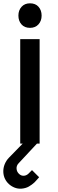

<svg xmlns="http://www.w3.org/2000/svg" viewBox="-32 -866 349 1158"><path d="M219 -772Q219 -740 200 -719Q181 -698 149 -698Q116 -698 97.5 -719Q79 -740 79 -772Q79 -804 98 -825Q117 -846 149 -846Q182 -846 200.5 -825Q219 -804 219 -772ZM207 0H191L80 119Q73 126 70 135Q67 144 68 152Q69 169 82 182Q95 195 112 194Q127 193 139 182L145 176Q148 173 152 169Q156 165 161 160L204 203Q193 215 189 220Q185 225 176 234Q161 248 142 259Q123 270 96 272Q75 273 56 265.5Q37 258 22 244.5Q7 231 -2 212.5Q-11 194 -12 172Q-13 147 -3.5 124Q6 101 23 84L105 0H90V-630H207Z"/></svg>

Font: Sinkin Sans 500 Medium
Style: 500 Medium
Weight: 500
Designer: Keith Bates
Foundry: K-Type
Version: Sinkin Sans (version 1.0)  by Keith Bates   •   © 2014   www